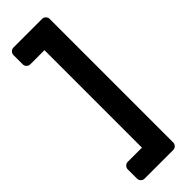

<svg xmlns="http://www.w3.org/2000/svg" viewBox="-307 -793 968 968"><g transform="rotate(-45 177.0 -308.5)"><path d="M37 151C42.3 156.3 48.7 159 56 159H260C267.3 159 273.7 156.3 279 151C284.3 145.7 287 139.3 287 132V-749C287 -756.3 284.3 -762.7 279 -768C273.7 -773.3 267.3 -776 260 -776H56C48.7 -776 42.3 -773.3 37 -768C31.7 -762.7 29 -756.3 29 -749V-683C29 -675.7 31.7 -669.3 37 -664C42.3 -658.7 48.7 -656 56 -656H157V39H56C48.7 39 42.3 41.7 37 47C31.7 52.3 29 58.7 29 66V132C29 139.3 31.7 145.7 37 151Z"/></g></svg>

Font: Rubik
Style: Regular
Weight: 500
Designer: Hubert & Fischer
Foundry: Hubert & Fischer
Version: Version 1.100